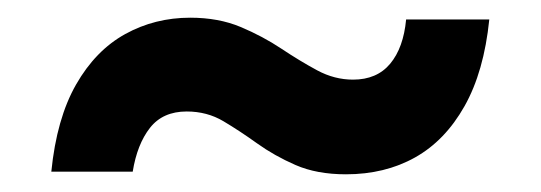

<svg xmlns="http://www.w3.org/2000/svg" viewBox="-20 -427 611 217"><path d="M371 -230Q338 -230 314 -240.5Q290 -251 270.5 -265Q251 -279 232.5 -290Q214 -301 191 -301Q164 -301 149.5 -282.5Q135 -264 130 -233H38Q44 -293 66 -331.5Q88 -370 121.5 -388.5Q155 -407 195 -407Q227 -407 252 -396.5Q277 -386 298 -372Q319 -358 338.5 -347.5Q358 -337 379 -337Q406 -337 421 -355Q436 -373 439 -405H533Q527 -346 505 -307Q483 -268 449 -249Q415 -230 371 -230Z"/></svg>

Font: DM Sans 10pt SemiBold
Style: Regular
Weight: 600
Version: Version 4.004;gftools[0.9.30]